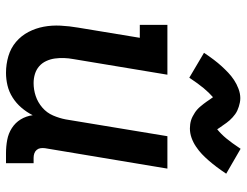

<svg xmlns="http://www.w3.org/2000/svg" viewBox="-111 -703 822 640"><g transform="rotate(90 300.0 -383.0)"><path d="M223 8Q194 8 167 0Q140 -8 119.5 -25.5Q99 -43 86.5 -67Q74 -91 69 -118Q64 -145 65.5 -174Q67 -203 72 -232L106 -438H63V-530H229L177 -217Q174 -201 173.5 -185.5Q173 -170 175 -155Q177 -140 183.5 -126Q190 -112 201 -102.5Q212 -93 226.5 -88.5Q241 -84 257 -84Q279 -84 300 -91Q321 -98 338.5 -113Q356 -128 365 -149Q374 -170 378 -191L434 -530H542L474 -122Q473 -114 474 -107Q475 -100 479.5 -94.5Q484 -89 491 -86.5Q498 -84 506 -84H524V8H491Q468 8 446.5 4Q425 0 407 -11.5Q389 -23 378 -41Q367 -59 364 -81Q354 -61 339 -43.5Q324 -26 305 -14Q286 -2 265 3Q244 8 223 8ZM239 -603 156 -652Q168 -670 179 -684.5Q190 -699 200.5 -710.5Q211 -722 222 -732.5Q233 -743 246.5 -752Q260 -761 276 -767Q292 -773 307 -773Q315 -773 322 -771.5Q329 -770 335.5 -768Q342 -766 348.5 -763Q355 -760 360.5 -756Q366 -752 371 -747.5Q376 -743 381 -737.5Q386 -732 389.5 -727Q393 -722 396.5 -717Q400 -712 404 -706.5Q408 -701 411 -696Q427 -709 441.5 -726.5Q456 -744 476 -774L559 -726Q547 -708 536 -693.5Q525 -679 514.5 -667Q504 -655 493.5 -645Q483 -635 469 -625.5Q455 -616 439.5 -610.5Q424 -605 408 -605Q401 -605 394 -606Q387 -607 380.5 -609Q374 -611 367.5 -614.5Q361 -618 355.5 -621.5Q350 -625 344.5 -630Q339 -635 334.5 -640.5Q330 -646 326 -651Q322 -656 319 -660.5Q316 -665 311.5 -671.5Q307 -678 304 -682Q289 -669 274 -651Q259 -633 239 -603Z"/></g></svg>

Font: Iosevka Slab Semibold Extended
Style: Italic
Weight: 600
Width: 7
Italic angle: -9°
Monospace: yes
Designer: Belleve Invis
Foundry: Belleve Invis
Version: Version 11.1.0; ttfautohint (v1.8.3)